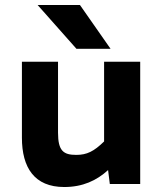

<svg xmlns="http://www.w3.org/2000/svg" viewBox="-20 -739 656 771"><path d="M238 12C312 12 368 -14 414 -56L421 0H543V-491H398V-171C357 -131 329 -117 286 -117C235 -117 213 -133 213 -206V-491H68V-186C68 -66 118 12 238 12ZM424 -543 301 -719H131L287 -543Z"/></svg>

Font: Falling Sky
Style: Bd+
Weight: 400
Designer: Paul D. Hunt
Foundry: Adobe Systems Incorporated
Version: Version 1.02